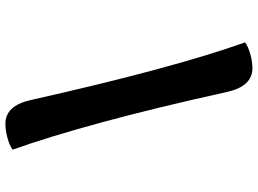

<svg xmlns="http://www.w3.org/2000/svg" viewBox="-142 -734 956 712"><g transform="rotate(-90 336.0 -378.0)"><path d="M439 80Q372 80 351 -14Q293 -277 238.5 -477.5Q184 -678 137 -809Q151 -820 179.5 -828Q208 -836 233 -836Q300 -836 321 -742Q380 -479 434 -278.5Q488 -78 535 53Q520 64 492 72Q464 80 439 80Z"/></g></svg>

Font: Lemonada
Style: Regular
Weight: 400
Designer: Mohamed Gaber (Arabic), Eduardo Tunni (Latin)
Foundry: Kief Type Foundry
Version: Version 4.005